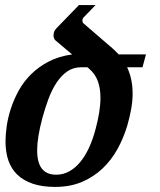

<svg xmlns="http://www.w3.org/2000/svg" viewBox="-20 -736 640 767"><path d="M429.2 -543Q436 -537.1 442.1 -531Q448.2 -524.9 454.1 -518.6H563L549.3 -467.3H487.8Q499 -443.4 504.4 -417.2Q509.8 -391.1 509.8 -362.8Q509.8 -333 504.2 -301.3Q498.5 -269.5 488.8 -235.4Q474.1 -185.5 449.5 -140.9Q424.8 -96.2 389.2 -62.5Q353.5 -28.8 306.6 -9Q259.8 10.7 200.7 10.7Q148.4 10.7 111.1 -2Q73.7 -14.6 49.3 -38.1Q24.9 -61.5 13.4 -95.2Q2 -128.9 2 -170.9Q2 -197.8 6.8 -231.9Q11.7 -266.1 23.4 -302.2Q35.2 -338.4 54.7 -374Q74.2 -409.7 104 -439.2Q133.8 -468.8 174.3 -490Q214.8 -511.2 268.1 -518.6L202.6 -573.7Q193.8 -581.1 193.8 -594.7Q193.8 -611.3 205.1 -622.6L295.4 -715.8H361.8L314 -666.5Q309.1 -661.1 309.1 -653.3Q309.1 -647 313 -643.1ZM329.1 -467.3H304.2Q272.5 -467.3 248.3 -450.4Q224.1 -433.6 205.6 -405.3Q187 -377 173.3 -340.1Q159.7 -303.2 148.9 -263.2Q128.4 -186 128.4 -136.2Q128.4 -85.9 147.5 -62Q166.5 -38.1 204.6 -38.1Q232.4 -38.1 256.3 -51.3Q280.3 -64.5 300 -88.1Q319.8 -111.8 335.2 -145Q350.6 -178.2 361.3 -218.3Q371.1 -254.9 376.2 -286.1Q381.3 -317.4 381.3 -345.2Q381.3 -383.3 370.6 -412.4Q359.9 -441.4 335 -462.4Z"/></svg>

Font: Arian AMU Serif
Style: Bold Italic
Weight: 700
Italic angle: -15°
Designer: Ruben Hakobyan (Tarumian)
Foundry: Ruben Hakobyan (Tarumian)
Version: Version 1.002